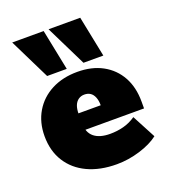

<svg xmlns="http://www.w3.org/2000/svg" viewBox="-120 -711 714 809"><g transform="rotate(-20 237.5 -306.5)"><path d="M267 10Q192 10 136.5 -16Q81 -42 50.5 -90.5Q20 -139 20 -205Q20 -267 48 -314Q76 -361 126 -387Q176 -413 242 -413Q307 -413 354.5 -387Q402 -361 428 -314Q454 -267 454 -203V-172H109V-247H287Q287 -268 281 -283Q275 -298 264 -305.5Q253 -313 237 -313Q222 -313 210.5 -305Q199 -297 193 -282Q187 -267 187 -244V-203Q187 -161 212 -140.5Q237 -120 284 -120Q315 -120 344 -127.5Q373 -135 399 -153L455 -47Q423 -22 371 -6Q319 10 267 10ZM280 -440 190 -623H332L369 -440ZM117 -440 27 -623H168L205 -440Z"/></g></svg>

Font: Rokkitt SemiBold Black
Style: Regular
Weight: 900
Version: Version 3.103